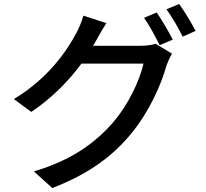

<svg xmlns="http://www.w3.org/2000/svg" viewBox="-20 -871 1040 969"><path d="M771 -808 707 -781C734 -743 766 -683 786 -643L852 -671C832 -710 796 -772 771 -808ZM884 -851 820 -824C848 -786 881 -729 902 -686L967 -715C949 -751 911 -814 884 -851ZM517 -754 401 -792C393 -763 376 -723 364 -702C317 -614 224 -476 50 -371L138 -306C242 -376 328 -464 391 -550H704C686 -466 626 -340 552 -255C463 -152 344 -63 151 -6L244 78C431 6 552 -86 644 -199C734 -309 793 -443 820 -539C827 -559 838 -584 848 -600L766 -650C747 -644 719 -640 691 -640H450L465 -666C476 -686 497 -724 517 -754Z"/></svg>

Font: Noto Sans CJK SC Medium
Style: Regular
Weight: 500
Designer: Ryoko NISHIZUKA 西塚涼子 (kana, bopomofo & ideographs); Paul D. Hunt (Latin, Greek & Cyrillic); Sandoll Communications 산돌커뮤니
Foundry: Adobe
Version: Version 2.004;hotconv 1.0.118;makeotfexe 2.5.65603